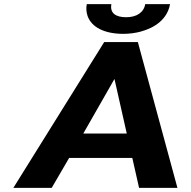

<svg xmlns="http://www.w3.org/2000/svg" viewBox="-20 -916 930 936"><path d="M625 -146 658 0H845L652 -711H488L45 0H232L317 -146ZM386 -265 538 -531 598 -265ZM595 -832C543 -832 515 -853 523 -896H403C399 -875 401 -856 407 -838C426 -784 488 -751 581 -751C611 -751 640 -755 666 -762C736 -781 796 -823 809 -896H688C681 -855 646 -832 595 -832Z"/></svg>

Font: Asimov
Style: XWidIt
Weight: 500
Designer: Google
Version: Version 2.000980; 2014